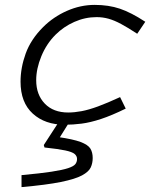

<svg xmlns="http://www.w3.org/2000/svg" viewBox="-20 -495 654 785"><path d="M375 -425Q328 -425 284 -405.5Q240 -386 207 -353Q170 -316 149 -265Q128 -214 128 -167Q128 -108 163 -71.5Q198 -35 259 -35Q284 -35 313.5 -40.5Q343 -46 381 -60Q419 -74 471 -98L494 -51Q437 -23 393 -8.5Q349 6 313.5 10.5Q278 15 245 15Q164 15 114 -30.5Q64 -76 64 -161Q64 -218 85 -276Q106 -334 156 -384Q198 -426 253.5 -450.5Q309 -475 367 -475Q424 -475 470 -459.5Q516 -444 574 -406L541 -357Q503 -382 475 -397Q447 -412 423.5 -418.5Q400 -425 375 -425ZM233 -16H276L200 106L216 65Q279 74 309.5 85.5Q340 97 349.5 112.5Q359 128 359 151Q359 172 351 189.5Q343 207 315.5 222Q288 237 229 249Q170 261 68 270V221Q145 214 190.5 207Q236 200 258.5 192.5Q281 185 288 176Q295 167 295 155Q295 143 285 134.5Q275 126 246.5 120Q218 114 162 108L159 98Z"/></svg>

Font: Intel One Mono Light
Style: Italic
Weight: 300
Italic angle: -16°
Monospace: yes
Designer: Fred Shallcrass
Foundry: Frere-Jones Type LLC
Version: Version 1.004